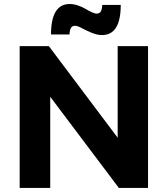

<svg xmlns="http://www.w3.org/2000/svg" viewBox="-20 -928 828 948"><path d="M351.1 -800.8Q335.9 -800.8 330.1 -790Q324.2 -779.3 323.2 -757.8H231.9Q231.9 -908.2 324.2 -908.2Q343.8 -908.2 365.2 -900.9Q386.7 -893.6 401.6 -884.5Q416.5 -875.5 432.1 -868.2Q447.8 -860.8 457 -860.8Q472.2 -860.8 478 -871.8Q483.9 -882.8 484.9 -903.8H576.2Q576.2 -754.9 483.9 -754.9Q459 -754.9 431.9 -766.4Q404.8 -777.8 383.5 -789.3Q362.3 -800.8 351.1 -800.8ZM561 -700.2H710.9V0H566.9L228 -450.2V0H77.1V-700.2H221.2L561 -248Z"/></svg>

Font: Montserrat arm SemiBold
Style: Regular
Weight: 600
Designer: Julieta Ulanovsky
Foundry: Julieta Ulanovsky
Version: Version 6.000;PS 006.000;hotconv 1.0.88;makeotf.lib2.5.64775